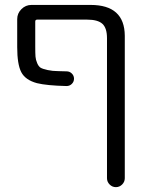

<svg xmlns="http://www.w3.org/2000/svg" viewBox="-20 -562 596 779"><path d="M414.1 -407.2Q414.1 -448.2 395.5 -465.3Q377 -482.4 333 -482.4H130.9Q123 -482.4 123 -474.6V-372.1Q123 -345.7 124 -332.5Q125 -319.3 130.9 -305.7Q136.7 -292 145 -287.1Q153.3 -282.2 173.3 -277.8Q193.4 -273.4 216.8 -273.4Q230.5 -272.5 250 -272.5Q262.7 -272.5 271.5 -263.7Q280.3 -254.9 280.3 -242.7Q280.3 -230.5 271.5 -221.7Q262.7 -212.9 250 -212.9Q169.9 -214.8 129.9 -224.6Q83 -237.3 66.4 -269Q49.8 -300.8 49.8 -371.1V-484.4Q49.8 -507.8 66.9 -524.9Q84 -542 107.4 -542H347.7Q485.4 -542 486.3 -417V161.1Q486.3 175.8 475.6 186.5Q464.8 197.3 450.2 197.3Q435.5 197.3 424.8 186.5Q414.1 175.8 414.1 161.1Z"/></svg>

Font: Gen Jyuu Gothic Normal
Style: Regular
Weight: 300
Designer: [Source Han Sans]
Ryoko NISHIZUKA  (kana & ideographs); Paul D. Hunt (Latin, Greek & Cyrillic); Wenlong ZHANG  (bopomofo
Version: Version 1.002.20150607